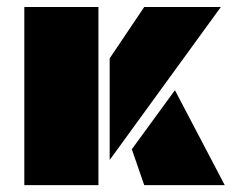

<svg xmlns="http://www.w3.org/2000/svg" viewBox="-20 -539 678 559"><path d="M299.3 -73.2V-369.1L399.9 -518.6H623ZM50.8 0V-518.6H266.6V0ZM399.9 0 363.8 -104.5 489.3 -276.4 634.3 0Z"/></svg>

Font: Black Ops One
Style: Regular
Weight: 400
Designer: James Grieshaber, Eben Sorkin
Foundry: Sorkin Type Co.
Version: Version 1.004; ttfautohint (v1.8.4.7-5d5b)